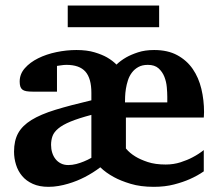

<svg xmlns="http://www.w3.org/2000/svg" viewBox="-20 -687 811 714"><path d="M602.1 -327.1Q602.1 -342.3 600.3 -362.5Q598.6 -382.8 591.3 -401.4Q584 -419.9 569.6 -432.9Q555.2 -445.8 529.8 -445.8Q508.8 -445.8 494.4 -437.7Q480 -429.7 470.5 -417Q460.9 -404.3 455.8 -388.4Q450.7 -372.6 448.2 -356.9Q445.8 -341.3 445.3 -327.9Q444.8 -314.5 444.8 -306.2H602.1ZM319.8 -259.8Q272 -247.1 242.4 -234.9Q212.9 -222.7 196.8 -209.2Q180.7 -195.8 175.3 -180.9Q169.9 -166 169.9 -147.9Q169.9 -132.8 174.1 -119.4Q178.2 -106 186.3 -95.7Q194.3 -85.4 206.3 -79.3Q218.3 -73.2 233.9 -73.2Q248.5 -73.2 263.7 -77.1Q278.8 -81.1 291.5 -86.4Q306.2 -92.3 319.8 -100.1ZM738.8 -270Q738.8 -267.6 738.5 -263.9Q738.3 -260.3 738.3 -257.3Q737.8 -253.4 737.8 -250H448.2V-134.8Q462.4 -117.7 483.4 -105Q501.5 -93.8 529.3 -84.5Q557.1 -75.2 596.2 -75.2Q625.5 -75.2 651.4 -83.5Q677.2 -91.8 696.3 -102.1Q718.8 -113.8 737.8 -128.9V-49.8Q714.8 -33.7 686 -21Q661.1 -9.8 627.2 -1Q593.3 7.8 551.8 7.8Q502.9 7.8 465.8 -3.4Q428.7 -14.6 403.8 -28.3Q374 -44.4 353 -64.9Q326.2 -44.4 294.9 -28.3Q281.7 -21.5 266.1 -15.1Q250.5 -8.8 233.2 -3.7Q215.8 1.5 197.5 4.6Q179.2 7.8 160.2 7.8Q126.5 7.8 102.1 -3.2Q77.6 -14.2 62.3 -32.5Q46.9 -50.8 39.6 -74.5Q32.2 -98.1 32.2 -123Q32.2 -164.1 47.6 -191.9Q63 -219.7 96.9 -240.7Q130.9 -261.7 185.8 -278.6Q240.7 -295.4 319.8 -314V-341.8Q319.8 -395.5 297.6 -420.7Q275.4 -445.8 227.1 -445.8Q222.2 -445.8 216.3 -445.3Q210.4 -444.8 205.1 -443.8Q198.7 -442.9 191.9 -441.9V-346.2H102.1Q87.4 -346.2 77.9 -347.9Q68.4 -349.6 63 -354Q57.6 -358.4 55.4 -365.7Q53.2 -373 53.2 -383.8Q53.2 -411.6 72.3 -433.3Q91.3 -455.1 121.8 -470.2Q152.3 -485.4 189.9 -493.2Q227.5 -501 264.2 -501Q303.7 -501 331.8 -492.4Q359.9 -483.9 377.9 -473.6Q398.9 -461.4 413.1 -446.8Q428.2 -461.4 449.2 -473.6Q467.3 -483.9 493.2 -492.4Q519 -501 553.2 -501Q604 -501 639.4 -481.7Q674.8 -462.4 696.8 -430.4Q718.8 -398.4 728.8 -356.7Q738.8 -314.9 738.8 -270ZM231.9 -585.9V-666.5H571.8V-585.9Z"/></svg>

Font: Charis SIL Viet
Style: Bold
Weight: 700
Foundry: SIL International
Version: Version 5.000